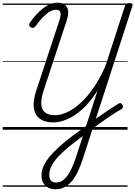

<svg xmlns="http://www.w3.org/2000/svg" viewBox="-20 -956 997 1415"><path d="M389 439Q359 439 335.5 427Q312 415 299 392.5Q286 370 286 337Q286 293 310 250Q334 207 375 165.5Q416 124 464.5 84.5Q513 45 563 10Q625 -37 680.5 -76.5Q736 -116 780 -145.5Q824 -175 851 -191Q861 -197 868 -196Q875 -195 882 -184Q888 -172 886 -165Q884 -158 873 -151Q835 -129 785.5 -95.5Q736 -62 680 -21Q624 20 565 66Q522 97 482 130.5Q442 164 410.5 197Q379 230 361 264.5Q343 299 343 334Q343 361 356 375Q369 389 394 389Q427 389 453 365.5Q479 342 500 301Q521 260 539 206L699 -289Q660 -227 618 -182Q576 -137 533 -109Q490 -81 449.5 -67.5Q409 -54 374 -54Q323 -54 290.5 -70.5Q258 -87 242.5 -117.5Q227 -148 228 -190Q229 -232 245 -281L418 -807Q430 -843 425.5 -863.5Q421 -884 393 -884Q372 -884 349 -871.5Q326 -859 299.5 -832.5Q273 -806 243 -764Q234 -752 225 -750.5Q216 -749 205 -756Q195 -763 194.5 -771.5Q194 -780 201 -790Q239 -843 274 -875Q309 -907 341 -921.5Q373 -936 403 -936Q454 -936 473.5 -902.5Q493 -869 471 -803L300 -284Q283 -231 284 -191Q285 -151 310 -129Q335 -107 387 -107Q425 -107 471.5 -127.5Q518 -148 567.5 -191.5Q617 -235 665.5 -303.5Q714 -372 757 -469L901 -913Q904 -924 912 -928.5Q920 -933 933 -933Q948 -933 953.5 -928.5Q959 -924 956 -912L593 207Q577 257 558 299.5Q539 342 514.5 373Q490 404 459 421.5Q428 439 389 439ZM0 410H920V420H0ZM0 -20H920V0H0ZM0 -505H920V-500H0ZM0 -930H920V-920H0Z"/></svg>

Font: Playwrite DE LA Guides
Style: Regular
Weight: 400
Designer: Veronika Burian, José Scaglione
Foundry: TypeTogether
Version: Version 1.003